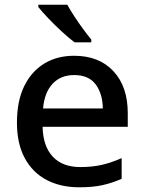

<svg xmlns="http://www.w3.org/2000/svg" viewBox="-20 -786 612 816"><path d="M295 -549Q401 -549 462 -483.5Q523 -418 523 -305V-247H161Q163 -164 204.5 -120Q246 -76 321 -76Q373 -76 413.5 -85.5Q454 -95 497 -114V-26Q456 -8 415 1Q374 10 317 10Q238 10 178.5 -21Q119 -52 85.5 -113.5Q52 -175 52 -265Q52 -356 82.5 -419Q113 -482 167.5 -515.5Q222 -549 295 -549ZM295 -467Q238 -467 203.5 -430Q169 -393 163 -325H417Q416 -388 386.5 -427.5Q357 -467 295 -467ZM266 -766Q278 -744 296 -716.5Q314 -689 333 -663Q352 -637 368 -618V-606H297Q273 -624 242.5 -652Q212 -680 184.5 -709Q157 -738 143 -756V-766Z"/></svg>

Font: Noto Sans Medium
Style: Regular
Weight: 500
Designer: Monotype Design Team
Foundry: Monotype Imaging Inc.
Version: Version 2.007